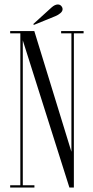

<svg xmlns="http://www.w3.org/2000/svg" viewBox="-20 -839 416 859"><path d="M25.5 0V-10H71V-690H25.5V-700H133.5L299.5 -160V-690H253.5V-700H354V-690H310.5V0H290.5L82 -658.5V-10H134V0ZM131.5 -727.5 129 -731.5 210.5 -805.5Q225.5 -819 239 -819Q251 -819 257.5 -807.5Q260 -803 260 -798Q260 -788.5 250.2 -780.2Q240.5 -772 228.5 -767Z"/></svg>

Font: Imbue 100pt Light
Style: Regular
Weight: 300
Designer: Tyler Finck
Foundry: Etcetera Type Company
Version: Version 1.102; ttfautohint (v1.8.3)